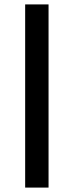

<svg xmlns="http://www.w3.org/2000/svg" viewBox="-20 -720 272 870"><path d="M94 -700H200V130H94Z"/></svg>

Font: PT Sans
Style: Bold Italic
Weight: 700
Italic angle: -12°
Designer: A.Korolkova, O.Umpeleva, V.Yefimov
Foundry: ParaType Ltd
Version: Version 2.003W OFL